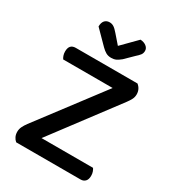

<svg xmlns="http://www.w3.org/2000/svg" viewBox="-196 -935 949 1046"><g transform="rotate(30 279.0 -411.5)"><path d="M482 -608Q508 -587 508 -554Q508 -537 500.5 -522.5Q493 -508 481 -492L178 -89H502Q507 -82 511 -71Q515 -60 515 -46Q515 -23 504 -11.5Q493 0 475 0H70Q59 -9 52.5 -22.5Q46 -36 46 -53Q46 -70 53.5 -85.5Q61 -101 73 -117L377 -519H66Q61 -526 57 -537Q53 -548 53 -562Q53 -608 94 -608ZM377 -823Q399 -822 414 -810.5Q429 -799 429 -782Q429 -767 421 -756.5Q413 -746 397 -732L346 -682Q329 -668 316.5 -662.5Q304 -657 287 -657Q268 -657 254 -665Q240 -673 226 -687L143 -771Q143 -795 154 -808Q165 -821 185 -821Q199 -821 211 -813.5Q223 -806 240 -786L287 -732Z"/></g></svg>

Font: Baloo Da 2 Medium
Style: Regular
Weight: 500
Designer: Noopur Datye, Sulekha Rajkumar and Ek Type
Foundry: Ek Type
Version: Version 1.640;hotconv 1.0.111;makeotfexe 2.5.65597; ttfautoh